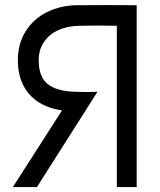

<svg xmlns="http://www.w3.org/2000/svg" viewBox="-20 -754 643 774"><path d="M531 0V-733Q410 -734 289 -733Q223 -732 169 -705Q115 -678 83.5 -628Q52 -578 52 -511Q52 -457 71.5 -415Q91 -373 130.5 -345.5Q170 -318 230 -309L32 0H129L373 -384Q328 -382 284 -384Q209 -386 172.5 -415Q136 -444 136 -511Q136 -552 156 -583Q176 -614 213 -631.5Q250 -649 298 -650Q375 -652 451 -650V0Z"/></svg>

Font: Kreadon
Style: Regular
Weight: 400
Designer: kohakuno
Foundry: StudioGnu
Version: Version 1.000;Glyphs 3.1.2 (3151)